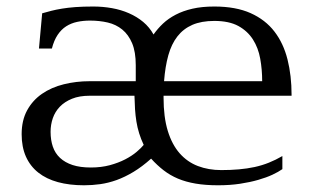

<svg xmlns="http://www.w3.org/2000/svg" viewBox="-20 -549 955 580"><path d="M627.4 -529.3Q692.4 -529.3 737.1 -509.3Q781.7 -489.3 809.1 -453.6Q836.4 -418 848.6 -369.1Q860.8 -320.3 860.8 -262.7V-259.8H474.1V-253.9Q474.1 -195.3 486.8 -153.8Q499.5 -112.3 522.7 -85.9Q545.9 -59.6 577.9 -47.4Q609.9 -35.2 648.4 -35.2Q676.8 -35.2 701.7 -37.4Q726.6 -39.6 749 -44.4Q771.5 -49.3 792.2 -57.6Q813 -65.9 833 -77.6V-38.1Q821.3 -29.8 803 -21.2Q784.7 -12.7 760 -5.6Q735.4 1.5 705.1 6.1Q674.8 10.7 638.7 10.7Q600.6 10.7 570.8 5.6Q541 0.5 517.3 -9.5Q493.7 -19.5 474.1 -34.7Q454.6 -49.8 436.5 -69.8Q409.2 -45.4 383.3 -29.8Q357.4 -14.2 332.3 -5.1Q307.1 3.9 282.7 7.3Q258.3 10.7 233.9 10.7Q189.9 10.7 155 1.2Q120.1 -8.3 95.7 -27.6Q71.3 -46.9 58.3 -75.9Q45.4 -105 45.4 -143.6Q45.4 -185.5 62 -215.8Q78.6 -246.1 106.9 -265.6Q135.3 -285.2 172.6 -294.4Q210 -303.7 251 -303.7H390.1V-352.1Q390.1 -392.1 379.2 -418.2Q368.2 -444.3 349.4 -459.7Q330.6 -475.1 305.4 -481Q280.3 -486.8 252 -486.8Q231.4 -486.8 213.1 -482.9Q194.8 -479 179.9 -469.5Q165 -460 154.1 -443.6Q143.1 -427.2 136.7 -402.3H97.7L107.4 -508.8Q121.1 -512.7 135.3 -516.4Q149.4 -520 167.2 -522.9Q185.1 -525.9 207.8 -527.6Q230.5 -529.3 261.7 -529.3Q290.5 -529.3 318.1 -524.4Q345.7 -519.5 369.6 -509Q393.6 -498.5 412.6 -482.7Q431.6 -466.8 443.8 -444.8Q456.1 -462.4 472.4 -477.8Q488.8 -493.2 510.7 -504.6Q532.7 -516.1 561.3 -522.7Q589.8 -529.3 627.4 -529.3ZM251 -259.8Q219.7 -259.8 197.5 -250.7Q175.3 -241.7 160.9 -226.8Q146.5 -211.9 139.6 -192.1Q132.8 -172.4 132.8 -150.9Q132.8 -126 139.6 -106Q146.5 -85.9 161.4 -72Q176.3 -58.1 199.2 -50.5Q222.2 -43 254.4 -43Q285.6 -43 311.8 -50Q337.9 -57.1 358.2 -67.6Q378.4 -78.1 392.6 -90.1Q406.7 -102.1 414.1 -111.3Q405.8 -128.9 400.4 -146.2Q395 -163.6 392.1 -181.6Q389.2 -199.7 387.9 -219Q386.7 -238.3 386.2 -259.8ZM772 -303.7Q772 -338.9 766.1 -371.6Q760.3 -404.3 744.1 -429.7Q728 -455.1 700 -470.5Q671.9 -485.8 627.4 -485.8Q588.4 -485.8 561 -473.9Q533.7 -461.9 515.9 -439Q498 -416 488.5 -382.1Q479 -348.1 475.6 -303.7Z"/></svg>

Font: Arian Grqi
Style: Regular
Weight: 400
Designer: Ruben Hakobyan (Tarumian)
Foundry: Ruben Hakobyan (Tarumian)
Version: Version 1.003